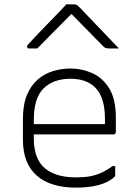

<svg xmlns="http://www.w3.org/2000/svg" viewBox="-20 -850 640 880"><path d="M303 -536Q355 -536 402.5 -515Q450 -494 480.5 -445Q511 -396 511 -310V-245Q511 -242 509.5 -239.5Q508 -237 506 -235.5Q504 -234 500 -234H212Q196 -234 180 -234Q164 -234 148 -234H129L107 -281H461Q461 -287 461 -293.5Q461 -300 461 -306Q461 -356 449.5 -392Q438 -428 415 -450Q395 -470 366.5 -479.5Q338 -489 303 -489Q225 -489 180 -445Q135 -401 135 -301V-212Q135 -185 140 -161.5Q145 -138 154.5 -119Q164 -100 178 -86Q202 -62 239.5 -49.5Q277 -37 329 -37Q365 -37 392.5 -42Q420 -47 445 -58.5Q470 -70 496 -89H508Q508 -77 508 -66.5Q508 -56 508 -48Q508 -46 507.5 -44Q507 -42 505 -40Q489 -24 462.5 -12.5Q436 -1 402 4.5Q368 10 328 10Q270 10 224.5 -4Q179 -18 148 -45.5Q117 -73 101 -114Q85 -155 85 -210V-304Q85 -370 103.5 -414.5Q122 -459 153.5 -486Q185 -513 224 -524.5Q263 -536 303 -536ZM284 -830Q293 -830 302 -830Q311 -830 320 -830Q328 -830 333.5 -826Q339 -822 353 -808Q361 -799 381 -778.5Q401 -758 426.5 -731Q452 -704 478 -677Q504 -650 525 -628Q513 -628 503 -628Q493 -628 481 -628Q470 -628 464.5 -630Q459 -632 452 -639Q436 -655 392 -700Q348 -745 288 -806L329 -785H286L327 -806Q266 -745 224.5 -702.5Q183 -660 151 -628H114Q110 -628 108 -629Q106 -630 105 -632.5Q104 -635 104 -637Q104 -641 108 -645.5Q112 -650 126 -665Q139 -679 160.5 -701.5Q182 -724 206.5 -749Q231 -774 252 -796Q273 -818 284 -830Z"/></svg>

Font: Recursive Sans Linear Light
Style: Regular
Weight: 300
Version: Version 1.085